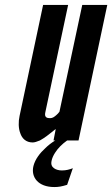

<svg xmlns="http://www.w3.org/2000/svg" viewBox="-20 -567 453 775"><path d="M251 0C230 15 214 31 202 50C195 61 190 72 188 83C185 98 190 106 198 112C206 118 218 121 230 121C247 121 261 117 274 112L251 179C228 186 216 188 199 188C134 188 104 148 115 103C122 75 142 50 163 31C174 20 188 9 203 0H196L205 -46C203 -45 199 -42 192 -36C177 -24 161 -11 141 0C129 5 119 8 112 8C85 8 69 -8 62 -29C54 -49 54 -76 59 -99L154 -547H255L163 -114C158 -93 170 -90 182 -90C193 -90 200 -96 208 -103C212 -106 216 -111 220 -116L312 -547H413L297 0Z"/></svg>

Font: League Gothic Italic
Style: Regular
Weight: 400
Designer: Tyler Finck
Foundry: The League of Moveable Type
Version: Version 1.001;PS 001.001;hotconv 1.0.56;makeotf.lib2.0.21325